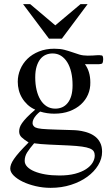

<svg xmlns="http://www.w3.org/2000/svg" viewBox="-20 -697 540 934"><path d="M481.9 -407.7Q481.9 -405.3 481 -398.7Q480 -392.1 477.5 -388.7Q475.1 -386.7 470.9 -386Q466.8 -385.3 461.9 -384.8Q456.5 -384.3 450.2 -384.8H393.1Q405.8 -367.7 412.6 -345.5Q419.4 -323.2 419.4 -295.4Q419.9 -264.6 408.2 -237.3Q396.5 -210 373.8 -189.2Q351.1 -168.5 318.4 -156.2Q285.6 -144 243.7 -144Q226.6 -144 209.5 -146.5Q192.4 -148.9 175.3 -154.3Q165.5 -147 156.7 -137.2Q147.9 -127.4 143.1 -117.4Q138.2 -107.4 138.4 -97.9Q138.7 -88.4 146 -81.5Q148.9 -78.6 153.1 -76.7Q157.2 -74.7 164.6 -73Q171.9 -71.3 183.6 -70.1Q195.3 -68.8 213.6 -68.1Q231.9 -67.4 258.1 -66.4Q284.2 -65.4 320.3 -64.5Q329.1 -64.5 344 -63.7Q358.9 -63 376.5 -59.8Q394 -56.6 411.6 -50Q429.2 -43.5 443.8 -32Q458.5 -20.5 467.5 -2.4Q476.6 15.6 476.6 41.5Q476.6 75.2 457.5 106.7Q438.5 138.2 404.8 162.8Q371.1 187.5 325.4 202.1Q279.8 216.8 226.1 216.8Q189 216.8 153.6 208.5Q118.2 200.2 90.8 187Q63.5 173.8 46.6 157Q29.8 140.1 29.8 123Q29.8 113.3 33.9 102.1Q38.1 90.8 48.1 76.2Q58.1 61.5 75.4 42Q92.8 22.5 119.1 -3.9Q96.7 -18.1 85 -29.3Q73.2 -40.5 73.2 -57.6Q73.2 -66.4 75.9 -75.9Q78.6 -85.4 86.9 -97.7Q95.2 -109.9 110.6 -126Q126 -142.1 151.4 -163.6Q129.9 -172.9 114 -187.7Q98.1 -202.6 87.4 -220.5Q76.7 -238.3 71.5 -258.5Q66.4 -278.8 66.4 -299.3Q66.4 -330.6 78.6 -359.6Q90.8 -388.7 113.5 -410.9Q136.2 -433.1 169.4 -446.5Q202.6 -460 244.1 -460Q272.9 -460 293.5 -454.6Q314 -449.2 331.3 -443.1Q348.6 -437 366.2 -431.6Q383.8 -426.3 406.7 -426.3Q421.9 -426.3 431.9 -427Q441.9 -427.7 449.2 -428.2Q456.5 -428.7 462.4 -428.7Q468.8 -428.7 475.6 -427.2Q481.9 -425.8 481.9 -407.7ZM333 -282.7Q333 -317.4 326.4 -345.7Q319.8 -374 307.1 -394.3Q294.4 -414.6 276.6 -425.8Q258.8 -437 235.8 -437Q218.3 -437 202.9 -430.4Q187.5 -423.8 176 -409.4Q164.6 -395 158 -373Q151.4 -351.1 151.4 -320.3Q151.4 -287.1 158 -259.3Q164.6 -231.4 177 -211.2Q189.5 -190.9 207.5 -179.7Q225.6 -168.5 249 -168.5Q266.6 -168.5 282 -175Q297.4 -181.6 308.8 -195.6Q320.3 -209.5 326.7 -231Q333 -252.4 333 -282.7ZM440.9 59.6Q440.9 47.9 435.8 39.3Q430.7 30.8 416.7 25.1Q402.8 19.5 378.7 16.1Q354.5 12.7 315.9 10.7Q260.7 8.3 218.3 6.3Q175.8 4.4 146 0Q125 24.4 112.5 43.7Q100.1 63 100.1 85.4Q100.1 101.1 112.3 114Q124.5 127 147 136.5Q169.4 146 200.4 151.4Q231.4 156.7 269 156.7Q313 156.7 345.2 148.2Q377.4 139.6 398.7 125.7Q419.9 111.8 430.4 94.5Q440.9 77.1 440.9 59.6ZM280.8 -508.8H218.3L92.3 -676.8H127L249 -573.7L371.6 -676.8H406.2Z"/></svg>

Font: Doulos SIL
Style: Regular
Weight: 400
Designer: Walt Agee, Victor Gaultney, Peter Martin, Debbi Hosken
Foundry: SIL International
Version: Version 4.110; 2011; Maintenance release